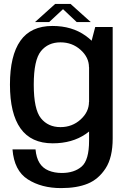

<svg xmlns="http://www.w3.org/2000/svg" viewBox="-20 -731 660 984"><path d="M293 233Q374.5 233 429.8 210.2Q485 187.5 521.2 131.8Q557.5 76 557.5 -21.5V-592.5H468L436.5 -472.5V-10Q436.5 90 398.2 122.8Q360 155.5 297 155.5Q259 155.5 229.2 143.2Q199.5 131 182.8 104.5Q166 78 162 34.5H44Q52.5 143.5 122.5 188.2Q192.5 233 293 233ZM250 3.5Q350 3.5 419.8 -44.5Q489.5 -92.5 489.5 -148.5L436 -208.5Q436 -157.5 393 -118.5Q350 -79.5 290 -79.5Q226.5 -79.5 189.8 -125Q153 -170.5 153 -297Q153 -423.5 189.8 -468.8Q226.5 -514 290 -514Q350 -514 393 -475.5Q436 -437 436 -386.5L489 -442.5Q489 -497.5 418.8 -547.8Q348.5 -598 249 -598Q138 -598 84.5 -522Q31 -446 31 -297.5Q31 -149 85.2 -72.8Q139.5 3.5 250 3.5ZM159.5 -618H232L303 -684L373 -618H445L341.5 -711H263Z"/></svg>

Font: Anybody Thin Medium
Style: Regular
Weight: 500
Version: Version 1.113;gftools[0.9.25]